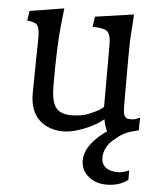

<svg xmlns="http://www.w3.org/2000/svg" viewBox="-57 -641 781 938"><g transform="rotate(5 333.5 -172.0)"><path d="M605 215.3Q563.5 248 499.5 248Q447.8 248 413.1 219.7Q374.5 189 374.5 139.6Q374.5 79.1 442.9 17.6Q460.4 2.4 480.5 -11.2Q466.8 -41.5 462.9 -69.3Q410.2 -25.4 324.2 -1Q295.4 7.3 264.4 7.3Q233.4 7.3 202.9 -2.9Q172.4 -13.2 149.9 -34.2Q102.5 -78.6 102.5 -164.1L106.4 -439.9Q106.4 -488.8 91.3 -502.9Q80.1 -513.2 44.9 -516.6L52.2 -564.5L220.2 -591.8L210.4 -501Q200.2 -407.2 200.2 -215.8Q200.2 -137.7 221.7 -106.4Q243.7 -74.7 298.3 -74.7Q347.7 -74.7 383.8 -88.9Q441.4 -112.3 456.5 -130.9L455.6 -130.4V-435.1Q455.6 -486.3 435.5 -501Q419.9 -513.2 365.7 -514.2L373 -564.5L562 -591.8Q560.5 -566.4 559.6 -547.9L557.1 -515.1Q556.2 -499 555.2 -486.1Q554.2 -473.1 553.7 -459Q552.7 -430.7 552.7 -382.3V-149.9Q552.7 -103 560.8 -92.8Q568.8 -82.5 575.9 -81.5Q583 -80.6 591.3 -80.6H595.7Q610.8 -80.6 629.4 -89.8L633.3 -90.3H635.7L634.3 -29.8L598.1 -20.5Q564 -10.3 537.4 10Q510.7 30.3 498 44.9Q469.2 79.1 469.2 119.1Q469.2 165 516.6 178.7Q530.3 182.6 552.5 182.6Q574.7 182.6 605 168.9Z"/></g></svg>

Font: HeadlandOne
Style: Regular
Weight: 400
Designer: Gary Lonergan
Foundry: Sorkin Type Co.
Version: Version 1.002